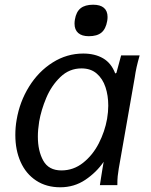

<svg xmlns="http://www.w3.org/2000/svg" viewBox="-20 -785 640 814"><path d="M45 -212.5Q45 -246 50.5 -277Q63.5 -354 103.5 -418.2Q143.5 -482.5 203.5 -520.2Q263.5 -558 333 -558Q382 -558 417 -537.8Q452 -517.5 468.5 -473.5L473.5 -476L493.5 -550H572Q564 -522 559.2 -500.8Q554.5 -479.5 551 -455L483.5 -70.5Q480.5 -52 479 -38Q477.5 -24 477.5 0H403.5Q405.5 -14.5 408.5 -32.5Q411.5 -50.5 414.5 -70L419.5 -99Q388.5 -54 341.5 -22.5Q294.5 9 235.5 9Q176.5 9 133.2 -19.5Q90 -48 67.5 -98.2Q45 -148.5 45 -212.5ZM434 -281Q439 -311 439 -337Q439 -380 427.2 -415.5Q415.5 -451 390.2 -473Q365 -495 325.5 -495Q274 -495 236 -458.5Q198 -422 176.2 -370.2Q154.5 -318.5 146 -269.5Q140.5 -234.5 140.5 -206Q140.5 -145 163.5 -103.8Q186.5 -62.5 240.5 -62.5Q291.5 -62.5 332.2 -94.8Q373 -127 398.8 -177.2Q424.5 -227.5 434 -281ZM296 -684.5Q296 -693 297.5 -702Q303 -735 321.8 -750Q340.5 -765 375 -765Q405 -765 420.5 -751.8Q436 -738.5 436 -713Q436 -705 434.5 -696Q428.5 -662 410 -646.8Q391.5 -631.5 356.5 -631.5Q327 -631.5 311.5 -645.2Q296 -659 296 -684.5Z"/></svg>

Font: JuliaMono
Style: Italic
Weight: 400
Italic angle: -9°
Monospace: yes
Designer: cormullion
Foundry: corm
Version: Version 0.057; ttfautohint (v1.8.4)